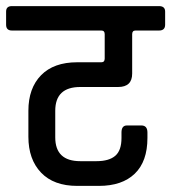

<svg xmlns="http://www.w3.org/2000/svg" viewBox="-44 -643 561 629"><path d="M209 -439H288Q299 -439 299 -451V-531Q299 -543 288 -543H-5Q-24 -543 -24 -562V-605Q-24 -623 -5 -623H477Q497 -623 497 -605V-562Q497 -543 477 -543H400Q389 -543 389 -531V-402Q389 -358 343 -358H219Q137 -358 137 -280V-193Q137 -115 219 -115H272Q313 -115 333.5 -132.5Q354 -150 354 -191V-209Q354 -232 372 -232H419Q439 -232 439 -209V-191Q439 -114 397.5 -74Q356 -34 280 -34H209Q132 -34 90.5 -77.5Q49 -121 49 -195V-280Q49 -354 90.5 -396.5Q132 -439 209 -439Z"/></svg>

Font: Rajdhani SemiBold
Style: Regular
Weight: 600
Designer: Satya Rajpurohit, Jyotish Sonowal
Foundry: Indian Type Foundry
Version: Version 1.201 February 1, 2022